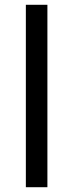

<svg xmlns="http://www.w3.org/2000/svg" viewBox="-20 -782 307 802"><path d="M178 0V-762H88V0Z"/></svg>

Font: Cheyenne Sans
Style: Regular
Weight: 400
Designer: The Public Sans project authors (U.S. Web Design System), Libre Franklin designed by Pablo Impallari and Rodrigo Fuenzal
Foundry: The Cheyenne Sans Project Authors
Version: Version 2.007